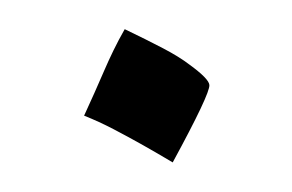

<svg xmlns="http://www.w3.org/2000/svg" viewBox="-29 -349 371 244"><g transform="rotate(-5 157.0 -227.0)"><path d="M183 -140Q165 -153 147.5 -165Q130 -177 112 -188.5Q94 -200 76 -209Q84 -223 91.5 -236.5Q99 -250 106 -263Q113 -276 120.5 -288.5Q128 -301 137 -314Q164 -298 183.5 -285.5Q203 -273 215 -262Q238 -242 238 -234Q238 -223 183 -140Z"/></g></svg>

Font: Noto Naskh Arabic
Style: Regular
Weight: 400
Designer: Monotype Design Team, David Williams, Mohamad Dakak and Nizar Qandah
Foundry: Monotype Imaging Inc.
Version: Version 2.013